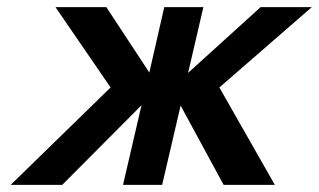

<svg xmlns="http://www.w3.org/2000/svg" viewBox="-20 -520 897 540"><path d="M10 0H155L378 -224L326 0H436L488 -223L609 0H753L597 -274L857 -500H713L509 -315L552 -500H442L400 -316L279 -500H136L291 -274Z"/></svg>

Font: Perun SemiBold Italic
Style: Regular
Weight: 400
Italic angle: -12°
Foundry: Copyright (c) Stefan Peev, Context Ltd, 2016
Version: Version 1.026